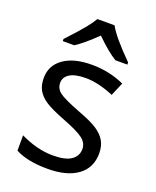

<svg xmlns="http://www.w3.org/2000/svg" viewBox="-144 -850 767 944"><g transform="rotate(20 239.5 -378.0)"><path d="M434.1 -147.9Q434.1 -72.8 377.9 -31.5Q321.8 9.8 220.2 9.8Q114.3 9.8 51.8 -23.9V-104Q140.1 -61 222.2 -61Q288.6 -61 318.8 -82.5Q349.1 -104 349.1 -140.1Q349.1 -171.9 320.1 -193.8Q291 -215.8 216.8 -244.1Q141.1 -273.4 110.4 -294.2Q79.6 -314.9 65.2 -340.8Q50.8 -366.7 50.8 -403.8Q50.8 -469.7 104.5 -507.8Q158.2 -545.9 252 -545.9Q343.3 -545.9 422.9 -509.8L393.1 -439.9Q311.5 -474.1 246.1 -474.1Q191.4 -474.1 163.1 -456.8Q134.8 -439.5 134.8 -409.2Q134.8 -379.9 159.2 -360.6Q183.6 -341.3 272.9 -307.1Q339.8 -282.2 371.8 -260.7Q403.8 -239.3 418.9 -212.4Q434.1 -185.5 434.1 -147.9ZM76.7 -617.2Q137.7 -682.6 162.8 -713.9Q188 -745.1 199.7 -766.1H289.6Q314.9 -716.8 414.6 -617.2V-606H352.5Q308.6 -631.8 243.7 -695.8Q179.7 -633.3 136.7 -606H76.7Z"/></g></svg>

Font: Noto Sans Southeast Asian
Style: Regular
Weight: 400
Designer: Monotype Design Team
Foundry: Monotype Imaging Inc.
Version: Version 1.06 uh; ttfautohint (v1.4.1)